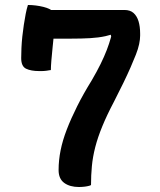

<svg xmlns="http://www.w3.org/2000/svg" viewBox="-20 -740 640 770"><path d="M92 -720Q108 -720 123.5 -718Q139 -716 153.5 -712.5Q168 -709 179 -703.5Q190 -698 196.5 -691Q203 -684 203 -675Q203 -670 201 -650.5Q199 -631 196.5 -605Q194 -579 191 -550.5Q188 -522 186 -497.5Q184 -473 184 -459Q181 -459 176.5 -458Q172 -457 167.5 -456.5Q163 -456 158.5 -455.5Q154 -455 148.5 -455Q143 -455 137 -455Q104 -455 84.5 -464.5Q65 -474 65 -507Q65 -525 66 -547.5Q67 -570 69.5 -593.5Q72 -617 75.5 -640Q79 -663 83 -684Q87 -705 92 -720ZM345 2Q342 4 338 5Q334 6 329.5 7Q325 8 320 8.5Q315 9 309.5 9.5Q304 10 297 10Q260 10 237.5 -6.5Q215 -23 215 -58Q215 -97 223 -137Q231 -177 248 -221Q265 -265 289.5 -314Q314 -363 348 -418Q369 -454 383.5 -483.5Q398 -513 408 -539Q418 -565 424.5 -588.5Q431 -612 435 -635L431 -574L419 -621L454 -611Q430 -601 403 -595Q376 -589 342 -587Q308 -585 263 -585H153Q143 -585 134.5 -594.5Q126 -604 119.5 -618.5Q113 -633 108.5 -649Q104 -665 102 -679Q100 -693 100 -700H479Q502 -700 515.5 -688Q529 -676 535.5 -655Q542 -634 542 -605V-597Q542 -582 538 -563Q534 -544 525 -521Q516 -498 503.5 -469.5Q491 -441 474.5 -407Q458 -373 437 -332Q409 -279 390.5 -234Q372 -189 362 -150Q352 -111 348.5 -74Q345 -37 345 2Z"/></svg>

Font: Recursive Casual SemiBold
Style: Regular
Weight: 600
Version: Version 1.047